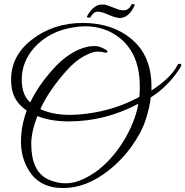

<svg xmlns="http://www.w3.org/2000/svg" viewBox="-20 -871 937 971"><path d="M524 -5Q414 80 300 80Q180 80 126 -9Q86 -74 86 -153.5Q86 -233 115 -312Q45 -359 38 -438Q36 -453 36 -468Q36 -588 139 -669Q249 -755 399 -755Q549 -755 647.5 -671.5Q746 -588 746 -433Q746 -423 746 -413Q846 -479 876 -539Q881 -550 889 -548.5Q897 -547 897 -542Q897 -537 891 -528Q832 -435 742 -378Q738 -331 716.5 -265Q695 -199 644 -128.5Q593 -58 524 -5ZM687 -434Q687 -603 579 -684Q507 -738 411 -738Q383 -738 354 -733Q232 -715 155 -632Q90 -560 90 -469Q90 -390 133 -353Q172 -436 248 -521Q331 -614 424 -635Q438 -638 461.5 -638Q485 -638 516 -619Q523 -615 523.5 -611Q524 -607 519 -605Q514 -603 504 -606.5Q494 -610 470.5 -610Q447 -610 403 -586Q359 -562 314 -511Q225 -410 184 -319Q247 -290 335 -290Q374 -290 418 -296Q561 -314 685 -381Q687 -408 687 -434ZM679 -346Q512 -257 327 -257Q237 -257 169 -284Q138 -203 138 -144Q138 -6 221 35Q266 56 310.5 56Q355 56 398 36Q485 -3 555 -88Q625 -173 661 -275Q675 -315 679 -346ZM438 -785Q438 -782 433 -782Q428 -782 425 -782Q419 -784 419 -787Q453 -848 494 -848Q497 -848 507.5 -847.5Q518 -847 551 -833.5Q584 -820 593.5 -819.5Q603 -819 606 -819Q631 -819 645 -848Q646 -851 650 -851Q654 -851 660 -848L662 -846Q632 -780 586 -780Q567 -780 532 -795Q495 -812 474 -812Q453 -812 438 -785Z"/></svg>

Font: Great Vibes
Style: Regular
Weight: 400
Designer: Robert E. Leuschke
Foundry: Robert E. Leuschke
Version: Version 1.001